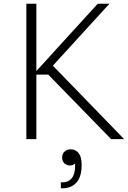

<svg xmlns="http://www.w3.org/2000/svg" viewBox="-20 -750 689 1035"><path d="M240 -348H176V0H122V-730H176V-367L507 -730H570L265 -396L649 0H579ZM308 233H316Q349 233 367 210.5Q385 188 385 143V131Q374 142 357 142Q339 142 327 130.5Q315 119 315 99Q315 79 328 67Q341 55 361 55Q388 55 404 75.5Q420 96 420 136V141Q420 202 392.5 233.5Q365 265 316 265H308Z"/></svg>

Font: Sora-SIA ExtraLight
Style: Regular
Weight: 200
Designer: Jonathan Barnbrook, Julián Moncada
Foundry: Barnbrook Fonts
Version: Version 2.000